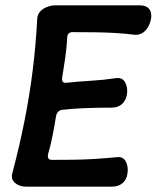

<svg xmlns="http://www.w3.org/2000/svg" viewBox="-20 -692 585 717"><path d="M544 -621Q541 -606 533 -591.5Q525 -577 512 -569Q499 -561 484 -562Q446 -567 408 -569Q370 -571 330.5 -571.5Q291 -572 251 -572Q241 -572 236 -566.5Q231 -561 231 -551Q229 -514 223.5 -475.5Q218 -437 212 -401Q211 -390 215 -386Q219 -382 229 -383Q276 -388 320.5 -390.5Q365 -393 412 -400Q437 -404 447.5 -384Q458 -364 454 -339Q450 -316 435 -303Q420 -290 397 -290Q349 -290 303.5 -288.5Q258 -287 213 -282Q204 -281 198.5 -276Q193 -271 190 -262Q184 -225 177 -189Q170 -153 159 -114Q158 -104 161.5 -99.5Q165 -95 175 -95Q217 -95 256 -95.5Q295 -96 334.5 -98.5Q374 -101 416 -105Q440 -108 450 -88.5Q460 -69 456 -44Q453 -21 437.5 -8Q422 5 399 5H77Q53 5 36.5 -8.5Q20 -22 26 -45Q52 -143 71 -238Q90 -333 102 -428.5Q114 -524 119 -622Q120 -638 130 -649Q140 -660 155.5 -666Q171 -672 186 -672H503Q526 -672 537 -658.5Q548 -645 544 -621Z"/></svg>

Font: Winky Sans Medium
Style: Italic
Weight: 500
Italic angle: -8.97852°
Designer: Simon Atzbach
Foundry: typofactur
Version: Version 1.205